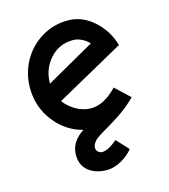

<svg xmlns="http://www.w3.org/2000/svg" viewBox="-105 -586 764 866"><g transform="rotate(-15 276.5 -153.0)"><path d="M301.8 33.2Q382.3 -13.2 418 -39.3Q453.6 -65.4 480 -92.8L413.1 -155.8Q352.1 -91.8 291 -91.8Q255.9 -91.8 222.4 -110.6Q189 -129.4 168 -158.2L485.8 -335Q465.8 -405.3 411.6 -453.6Q357.4 -502 291 -502Q224.1 -502 168 -468Q111.8 -434.1 79.8 -376.5Q47.9 -318.8 47.9 -251Q47.9 -163.1 99.9 -95.2Q151.9 -27.3 231.9 -6.8Q169.9 33.2 169.9 94.2Q169.9 143.1 203.1 169.4Q236.3 195.8 289.1 195.8Q321.3 195.8 356 176.5Q390.6 157.2 411.1 130.9L359.9 75.2Q315.4 111.8 289.1 111.8Q277.8 111.8 269.5 104.2Q261.2 96.7 261.2 85.9Q261.2 73.7 268.6 63Q275.9 52.2 282.5 47.1Q289.1 42 301.8 33.2ZM140.1 -247.1Q140.1 -314 182.6 -362.1Q225.1 -410.2 291 -410.2Q310.5 -410.2 330.8 -400.4Q351.1 -390.6 365.2 -375Z"/></g></svg>

Font: Comic Neue Angular
Style: Bold
Weight: 700
Designer: Craig Rozynski
Foundry: Craig Rozynski
Version: Version 2.003